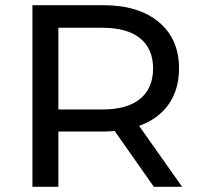

<svg xmlns="http://www.w3.org/2000/svg" viewBox="-20 -720 767 740"><path d="M573 0H682L516 -235C565.3 -252.3 603.3 -280 630 -318C656.7 -356 670 -402 670 -456C670 -532 644 -591.7 592 -635C540 -678.3 468.7 -700 378 -700H105V0H205V-213H378C388.7 -213 403.3 -213.7 422 -215ZM520 -339C486.7 -311.7 438.3 -298 375 -298H205V-613H375C438.3 -613 486.7 -599.5 520 -572.5C553.3 -545.5 570 -506.7 570 -456C570 -405.3 553.3 -366.3 520 -339Z"/></svg>

Font: ICO Headline
Style: Regular
Weight: 500
Designer: Julieta Ulanovsky
Foundry: Julieta Ulanovsky
Version: Version 7.200